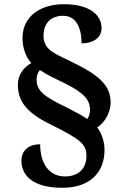

<svg xmlns="http://www.w3.org/2000/svg" viewBox="-20 -780 584 913"><path d="M276 113C409 113 477 39 477 -67C477 -106 464 -146 442 -174C477 -196 506 -244 506 -292C506 -378 447 -426 306 -493C231 -529 187 -547 187 -611C187 -671 224 -705 280 -705C350 -705 368 -633 368 -574C429 -574 463 -605 463 -646C463 -712 402 -760 284 -760C170 -760 87 -701 87 -599C87 -545 107 -504 129 -480C91 -460 65 -422 65 -377C65 -298 107 -244 219 -189C367 -116 391 -93 391 -38C391 21 353 59 289 59C211 59 171 -6 171 -94C119 -94 82 -67 82 -15C82 46 126 113 276 113ZM395 -214C369 -232 338 -248 295 -270C188 -322 154 -348 154 -403C154 -420 160 -436 170 -447C202 -425 242 -406 286 -385C384 -337 408 -302 408 -257C408 -239 402 -224 395 -214Z"/></svg>

Font: Noto Serif Telugu
Style: Bold
Weight: 700
Designer: Jelle Bosma - Monotype Design Team
Foundry: Monotype Imaging Inc.
Version: Version 2.005